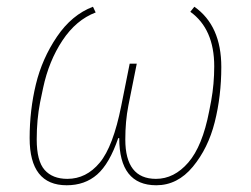

<svg xmlns="http://www.w3.org/2000/svg" viewBox="-20 -538 745 570"><path d="M386 -349 361 -224Q352 -178 352 -124Q352 -7 443 -7Q497 -7 539 -55.5Q581 -104 601 -208L607 -239Q616 -289 616 -341Q616 -452 545 -503L557 -518Q637 -462 637 -339Q637 -253 617.5 -175.5Q598 -98 552.5 -43Q507 12 444 12Q334 12 334 -128H331Q305 -52 268.5 -20Q232 12 178 12Q68 12 68 -128Q68 -211 86.5 -287.5Q105 -364 149 -429Q193 -494 256 -518L264 -501Q206 -479 165.5 -418Q125 -357 108 -277L99 -234Q89 -183 89 -124Q89 -60 112.5 -33.5Q136 -7 180 -7Q236 -7 276 -55Q316 -103 340 -224L365 -349Z"/></svg>

Font: IBM Plex Sans Thin
Style: Italic
Weight: 100
Italic angle: -11.31°
Designer: Mike Abbink, Paul van der Laan, Pieter van Rosmalen
Foundry: Bold Monday
Version: Version 3.0